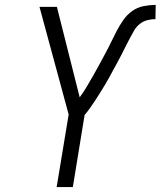

<svg xmlns="http://www.w3.org/2000/svg" viewBox="-20 -763 655 783"><path d="M211 0 260 -296 141 -735H212L305 -366Q321 -388 334 -410Q347 -432 360 -454.5Q373 -477 385 -499.5Q397 -522 409.5 -545Q422 -568 433 -591Q444 -614 456 -637Q468 -660 483 -681.5Q498 -703 519 -718Q540 -733 565.5 -738Q591 -743 615 -743L614 -685Q597 -685 580 -680.5Q563 -676 549 -664.5Q535 -653 526 -637Q517 -621 508.5 -605Q500 -589 492 -573Q484 -557 476 -541Q468 -525 459 -509Q450 -493 441.5 -477Q433 -461 424.5 -445.5Q416 -430 406.5 -414.5Q397 -399 387.5 -383.5Q378 -368 368 -353Q358 -338 347.5 -323Q337 -308 325 -294L277 0Z"/></svg>

Font: Iosevka Light Extended
Style: Italic
Weight: 300
Width: 7
Italic angle: -9°
Monospace: yes
Designer: Belleve Invis
Foundry: Belleve Invis
Version: Version 32.5.0; ttfautohint (v1.8.4)